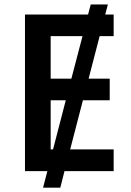

<svg xmlns="http://www.w3.org/2000/svg" viewBox="-20 -780 598 875"><path d="M498 0H273.9L254.9 75.2H176.3L195.8 0H93.8V-713.9H381.3L393.6 -759.8H471.7L459.5 -713.9H498V-615.2H434.1L383.8 -421.4H480V-323.2H357.9L299.8 -99.1H498ZM210.9 -421.4H305.2L356 -615.2H210.9ZM210.9 -99.1H221.7L279.8 -323.2H210.9Z"/></svg>

Font: Open Sans SemiBold
Style: Regular
Weight: 600
Designer: Monotype Design Team
Foundry: Monotype Imaging Inc.
Version: Version 3.003; ttfautohint (v1.8.4)